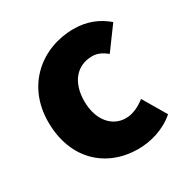

<svg xmlns="http://www.w3.org/2000/svg" viewBox="-141 -665 818 840"><g transform="rotate(-30 268.5 -244.5)"><path d="M323 54C383 54 455 36 511 -13L442 -130C413 -107 379 -90 343 -90C274 -90 222 -150 222 -245C222 -339 271 -399 350 -399C374 -399 396 -390 422 -369L505 -482C462 -519 408 -543 339 -543C180 -543 40 -433 40 -245C40 -56 163 54 323 54Z"/></g></svg>

Font: コーポレート・ロゴ ver3 Bold
Style: Regular
Weight: 700
Designer: [KANA_main] LOGOTYPE.JP [Source Han Sans] Ryoko NISHIZUKA 西塚涼子 (kana, bopomofo & ideographs); Paul D. Hunt (Latin, Greek
Version: Version 12.001;FEAKit 1.0